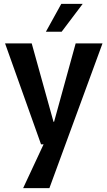

<svg xmlns="http://www.w3.org/2000/svg" viewBox="-20 -743 551 987"><path d="M6 -520H143L255 -117H258L369 -520H507L234 224H99L204 -1H191ZM216 -580 295 -723H405L297 -580Z"/></svg>

Font: Murecho Medium
Style: Regular
Weight: 500
Designer: Neil Summerour
Foundry: Positype
Version: Version 1.010; ttfautohint (v1.8.3)